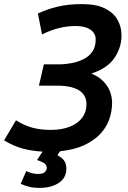

<svg xmlns="http://www.w3.org/2000/svg" viewBox="-46 -727 626 937"><path d="M147 190Q119 190 96.5 184.5Q74 179 55 170L82 108Q94 114 109 118Q124 122 140 122Q164 122 173 112.5Q182 103 182 94Q182 82 175.5 74.5Q169 67 151 60L135 54Q141 44 148 33.5Q155 23 162 13Q108 10 63 -2.5Q18 -15 -26 -42L32 -140Q71 -115 111.5 -104Q152 -93 201 -93Q256 -93 295.5 -109Q335 -125 355.5 -153Q376 -181 376 -218Q376 -249 359.5 -269Q343 -289 311 -299Q279 -309 233 -309H144L168 -413H242Q272 -413 303.5 -419Q335 -425 362 -438.5Q389 -452 405 -475.5Q421 -499 421 -534Q421 -565 395 -582.5Q369 -600 324 -600Q281 -600 240 -589.5Q199 -579 159 -559L139 -661Q183 -682 235.5 -694.5Q288 -707 354 -707Q424 -707 466 -686Q508 -665 527.5 -630.5Q547 -596 547 -554Q547 -496 513 -445Q479 -394 400 -368Q438 -352 460 -328.5Q482 -305 491.5 -278.5Q501 -252 501 -225Q501 -183 486.5 -143Q472 -103 441 -71Q410 -39 362.5 -17.5Q315 4 248 11Q244 16 240.5 20.5Q237 25 235 31Q258 43 268 58.5Q278 74 278 95Q278 141 241 165.5Q204 190 147 190Z"/></svg>

Font: Ubuntu Sans Mono SemiBold
Style: Italic
Weight: 600
Italic angle: -13.5°
Monospace: yes
Designer: Dalton Maag Ltd
Foundry: Dalton Maag Ltd
Version: Version 1.006